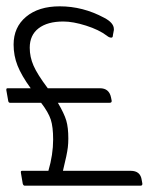

<svg xmlns="http://www.w3.org/2000/svg" viewBox="-22 -587 515 607"><path d="M177 -47H391Q422 -47 426 -18L428 -7V-5Q428 0 422 0H56Q52 0 50 -6L44 -41V-44Q44 -47 48 -47H131Q146 -98 146 -146Q146 -186 138.5 -209Q131 -232 108 -262H10Q5 -262 4 -268L-2 -302V-304Q-2 -308 2 -308H75Q46 -348 33.5 -379.5Q21 -411 21 -446Q21 -501 60.5 -534Q100 -567 167 -567Q240 -567 307 -531Q338 -515 338 -495V-492L335 -476Q335 -468 330 -468Q323 -468 316 -474Q291 -493 250 -506Q209 -519 178 -519Q128 -519 100 -497.5Q72 -476 72 -436Q72 -407 84 -379.5Q96 -352 129 -308H294Q323 -308 329 -279L331 -269V-267Q331 -262 324 -262H161Q181 -228 187.5 -206Q194 -184 194 -149Q194 -134 192.5 -121.5Q191 -109 187.5 -92.5Q184 -76 177 -47Z"/></svg>

Font: Zain Light
Style: Italic
Weight: 300
Italic angle: -10°
Designer: Zain,Boutros
Foundry: Mobile Telecommunications Company (Zain), 2024
Version: Version 1.51; ttfautohint (v1.8.4)